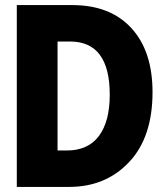

<svg xmlns="http://www.w3.org/2000/svg" viewBox="-20 -734 640 754"><path d="M252 0Q395 0 487 -97.5Q579 -195 579 -372Q579 -533 496 -623.5Q413 -714 264 -714H46V0ZM206 -571H255Q411 -571 411 -362Q411 -257 368.5 -200Q326 -143 242 -143H206Z"/></svg>

Font: Noto Sans Mono UI ExtraBold
Style: Regular
Weight: 800
Designer: Monotype Design team
Foundry: Monotype Imaging Inc.
Version: 1.000